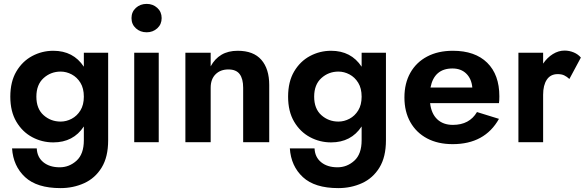

<svg xmlns="http://www.w3.org/2000/svg" viewBox="-20 -731 3011 987"><path d="M42 32H169Q171 77 203 103Q235 129 287 129Q336 129 373.5 95Q411 61 411 -10V-81Q357 1 254 1Q196 1 145.5 -26Q95 -53 64 -105.5Q33 -158 33 -234Q33 -311 64 -363.5Q95 -416 145.5 -443Q196 -470 254 -470Q357 -470 411 -388V-460H536V-10Q536 76 502.5 130.5Q469 185 413 210.5Q357 236 291 236Q170 236 109 179.5Q48 123 42 32ZM167 -234Q167 -172 204 -139Q241 -106 292 -106Q321 -106 348.5 -120.5Q376 -135 393.5 -163.5Q411 -192 411 -234Q411 -277 393.5 -305.5Q376 -334 348.5 -348.5Q321 -363 292 -363Q241 -363 204 -329.5Q167 -296 167 -234Z M656 -638Q656 -670 678.5 -690.5Q701 -711 734 -711Q766 -711 788.5 -690.5Q811 -670 811 -638Q811 -606 788.5 -585.5Q766 -565 734 -565Q701 -565 678.5 -585.5Q656 -606 656 -638ZM670 -460H796V0H670Z M1230 -280Q1230 -326 1212 -350Q1194 -374 1154 -374Q1113 -374 1088 -349Q1063 -324 1063 -280V0H933V-460H1063V-390Q1084 -429 1118.5 -449.5Q1153 -470 1202 -470Q1283 -470 1323.5 -423.5Q1364 -377 1364 -294V0H1230Z M1470 32H1597Q1599 77 1631 103Q1663 129 1715 129Q1764 129 1801.5 95Q1839 61 1839 -10V-81Q1785 1 1682 1Q1624 1 1573.5 -26Q1523 -53 1492 -105.5Q1461 -158 1461 -234Q1461 -311 1492 -363.5Q1523 -416 1573.5 -443Q1624 -470 1682 -470Q1785 -470 1839 -388V-460H1964V-10Q1964 76 1930.5 130.5Q1897 185 1841 210.5Q1785 236 1719 236Q1598 236 1537 179.5Q1476 123 1470 32ZM1595 -234Q1595 -172 1632 -139Q1669 -106 1720 -106Q1749 -106 1776.5 -120.5Q1804 -135 1821.5 -163.5Q1839 -192 1839 -234Q1839 -277 1821.5 -305.5Q1804 -334 1776.5 -348.5Q1749 -363 1720 -363Q1669 -363 1632 -329.5Q1595 -296 1595 -234Z M2307 10Q2231 10 2175.5 -19.5Q2120 -49 2089.5 -103Q2059 -157 2059 -230Q2059 -303 2089.5 -357Q2120 -411 2176 -440.5Q2232 -470 2308 -470Q2422 -470 2484.5 -408.5Q2547 -347 2547 -236Q2547 -213 2545 -201H2191Q2197 -147 2227.5 -118Q2258 -89 2308 -89Q2393 -89 2432 -155L2545 -120Q2472 10 2307 10ZM2306 -379Q2212 -379 2193 -281H2408Q2404 -326 2377 -352.5Q2350 -379 2306 -379Z M2907 -325Q2894 -337 2880.5 -343.5Q2867 -350 2847 -350Q2810 -350 2791 -321.5Q2772 -293 2772 -244V0H2645V-460H2772V-404Q2793 -435 2822 -453Q2851 -471 2882 -471Q2907 -471 2929.5 -461.5Q2952 -452 2966 -435Z"/></svg>

Font: Jost* Semi
Style: Regular
Weight: 600
Version: Version 3.7